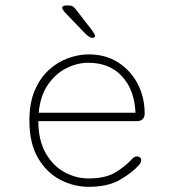

<svg xmlns="http://www.w3.org/2000/svg" viewBox="-20 -692 659 722"><path d="M313 10.5Q257.5 10.5 206.5 -16Q155.5 -42.5 123 -97.8Q90.5 -153 90.5 -239Q90.5 -304.5 110.5 -351.5Q130.5 -398.5 163.5 -428.8Q196.5 -459 236 -473.2Q275.5 -487.5 314 -487.5Q376.5 -487.5 423.8 -457.5Q471 -427.5 497.5 -377.2Q524 -327 524 -265Q524 -251 516.2 -243.8Q508.5 -236.5 495 -236.5H124Q124.5 -164 151.8 -116.2Q179 -68.5 222.2 -44.8Q265.5 -21 313 -21Q377 -21 414 -43.8Q451 -66.5 472 -89.5Q478.5 -96.5 483.8 -100.2Q489 -104 495 -104Q501 -104 506 -100.2Q511 -96.5 511 -90Q511 -85 508.5 -79.8Q506 -74.5 500.5 -69Q476 -42 431 -15.8Q386 10.5 313 10.5ZM125.5 -268H489.5Q486 -353.5 439 -404.8Q392 -456 312 -456Q271 -456 230.2 -435.8Q189.5 -415.5 160.5 -374Q131.5 -332.5 125.5 -268ZM327.5 -549.5Q321.5 -549.5 314.8 -554Q308 -558.5 299.5 -567L223 -646.5Q214 -657 214 -663Q214 -667.5 218.8 -669.5Q223.5 -671.5 229 -671.5H237Q248 -671.5 254 -667.8Q260 -664 266.5 -655L323 -582Q337.5 -563 337.5 -557Q337.5 -553 333.8 -551.2Q330 -549.5 327.5 -549.5Z"/></svg>

Font: Sono ExtraLight Monospace ExtraLight
Style: Regular
Weight: 250
Version: Version 2.112